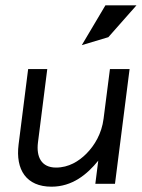

<svg xmlns="http://www.w3.org/2000/svg" viewBox="-20 -692 534 723"><path d="M288 -522 388 -552 494 -672H377ZM86 -432 50 -148C38 -53 79 11 174 11C252 11 308 -35 350 -87L339 0H413L468 -432H394L370 -245C363 -189 336 -144 305 -113C277 -85 239 -61 191 -61C136 -61 116 -101 123 -156L158 -432Z"/></svg>

Font: Charger
Style: It
Weight: 400
Designer: Jasper
Foundry: Cannot Into Space Fonts
Version: Version 0.98